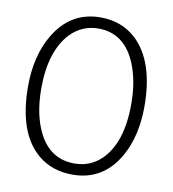

<svg xmlns="http://www.w3.org/2000/svg" viewBox="-77 -735 730 811"><g transform="rotate(10 287.5 -329.5)"><path d="M537.1 -328.1Q537.1 -522.5 441.4 -611.3Q379.9 -667 290 -667Q162.1 -667 92.8 -550.8Q38.1 -459 38.1 -328.1Q38.1 -127 139.6 -42Q200.2 7.8 287.1 7.8Q418 7.8 486.3 -111.3Q537.1 -201.2 537.1 -328.1ZM94.7 -328.1Q94.7 -488.3 169.9 -568.4Q219.7 -619.1 289.1 -619.1Q403.3 -619.1 452.1 -496.1Q480.5 -424.8 480.5 -328.1Q480.5 -163.1 402.3 -85.9Q354.5 -40 287.1 -40Q170.9 -40 122.1 -164.1Q94.7 -233.4 94.7 -328.1Z"/></g></svg>

Font: Yaldevi Colombo Light
Style: Regular
Weight: 300
Designer: Sol Matas, Denzil Rajitha, Kosala Senevirathne and Pathum Egodawatta
Foundry: Mooniak
Version: Version 1.020 ; ttfautohint (v1.6)